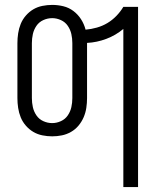

<svg xmlns="http://www.w3.org/2000/svg" viewBox="-20 -548 634 783"><path d="M483 215V-430Q452 -404 413.5 -389.5Q375 -375 335 -373V-148Q335 -128 332 -108Q329 -88 321 -69.5Q313 -51 300 -35.5Q287 -20 269.5 -10Q252 0 232.5 4Q213 8 193 8Q173 8 153 4Q133 0 116 -10Q99 -20 85.5 -35.5Q72 -51 64.5 -69.5Q57 -88 54 -108Q51 -128 51 -148V-372Q51 -392 54 -412Q57 -432 64.5 -450.5Q72 -469 85.5 -484.5Q99 -500 116 -510Q133 -520 153 -524Q173 -528 193 -528Q216 -528 238.5 -522.5Q261 -517 279.5 -503Q298 -489 310.5 -469.5Q323 -450 329 -427Q352 -429 375 -435.5Q398 -442 418 -454Q438 -466 454.5 -483Q471 -500 483 -520H543V215ZM193 -46Q211 -46 228.5 -54Q246 -62 256.5 -77.5Q267 -93 271 -111Q275 -129 275 -148V-372Q275 -391 271 -409Q267 -427 256.5 -442.5Q246 -458 228.5 -466Q211 -474 193 -474Q174 -474 156.5 -466Q139 -458 128.5 -442.5Q118 -427 114 -409Q110 -391 110 -372V-148Q110 -129 114 -111Q118 -93 128.5 -77.5Q139 -62 156.5 -54Q174 -46 193 -46Z"/></svg>

Font: Iosevka QP Light
Style: Regular
Weight: 300
Designer: Belleve Invis
Foundry: Belleve Invis
Version: Version 20.0.0; ttfautohint (v1.8.4)